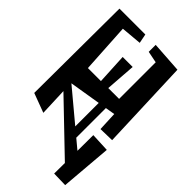

<svg xmlns="http://www.w3.org/2000/svg" viewBox="-101 -1069 1480 1480"><g transform="rotate(-45 638.5 -329.0)"><path d="M997 -396 747 -383V-525L1152 -549L1167 -380L1243 -395V-677L319 -682L260 -524L488 -533L104 -133L-12 -134L-15 -11L404 24L411 -130L239 -131L304 -209H627L640 -131L483 -124L486 0L1226 -28L1243 -282H1167L1148 -187H749V-305L997 -287ZM574 -532 616 -276H360Z"/></g></svg>

Font: Peralta
Style: Regular
Weight: 400
Designer: Astigmatic (AOETI)
Foundry: Astigmatic (AOETI)
Version: Version 1.000